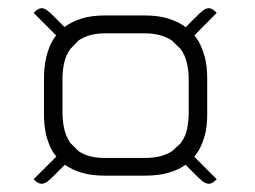

<svg xmlns="http://www.w3.org/2000/svg" viewBox="-20 -553 625 471"><path d="M457 -466.3Q466.3 -454.6 472.4 -441.2Q478.5 -427.7 482.2 -413.8Q485.8 -399.9 487.1 -386.5Q488.3 -373 488.3 -361.3V-272.5Q488.3 -260.3 487.1 -246.8Q485.8 -233.4 482.2 -220Q478.5 -206.5 472.4 -193.4Q466.3 -180.2 456.5 -168.5L511.7 -113.3Q503.4 -105 497.1 -103Q490.7 -101.1 484.1 -104Q477.5 -106.9 469.2 -115Q460.9 -123 449.2 -134.8L435.1 -148.9Q418 -136.2 393.3 -129.2Q368.7 -122.1 334.5 -122.1H237.8Q204.1 -122.1 180.2 -129.4Q156.2 -136.7 139.2 -148.9L125 -134.8Q113.3 -123 105 -115Q96.7 -106.9 90.1 -104Q83.5 -101.1 77.1 -103Q70.8 -105 62.5 -113.3L118.2 -168.9Q108.4 -180.7 102.5 -194.1Q96.7 -207.5 93.5 -220.9Q90.3 -234.4 89.1 -247.6Q87.9 -260.7 87.9 -272.5V-361.3Q87.9 -372.6 89.1 -385.7Q90.3 -398.9 93.5 -412.8Q96.7 -426.8 102.5 -440.4Q108.4 -454.1 117.7 -466.3L62.5 -521.5Q70.8 -529.8 77.1 -532Q83.5 -534.2 90.1 -531Q96.7 -527.8 105 -519.8Q113.3 -511.7 125 -500L138.2 -486.8Q155.3 -499.5 179.4 -507.3Q203.6 -515.1 237.8 -515.1H334.5Q369.1 -515.1 394 -507.1Q418.9 -499 436 -486.3L449.2 -500Q460.9 -511.7 469.2 -519.8Q477.5 -527.8 484.1 -531Q490.7 -534.2 497.1 -532Q503.4 -529.8 511.7 -521.5ZM172.9 -182.1Q184.1 -174.3 200 -169.9Q215.8 -165.5 237.8 -165.5H334.5Q356.9 -165.5 373.5 -169.9Q390.1 -174.3 401.9 -182.1L423.3 -201.7Q435.5 -218.3 439.2 -238Q442.9 -257.8 442.9 -274.9V-361.3Q442.9 -378.4 438.7 -397.5Q434.6 -416.5 423.3 -432.6L402.3 -453.1Q390.1 -461.4 373.8 -466.3Q357.4 -471.2 334.5 -471.2H237.8Q215.8 -471.2 199.7 -466.3Q183.6 -461.4 171.9 -453.1L151.9 -432.1Q141.1 -416.5 137.2 -397.7Q133.3 -378.9 133.3 -361.3V-274.9Q133.3 -257.8 137.2 -238.5Q141.1 -219.2 152.3 -202.6Z"/></svg>

Font: Unique
Style: Regular
Weight: 400
Designer: Anna Pocius (aka Artmaker)
Foundry: Anna Pocius
Version: Version 1.000 2013 initial release